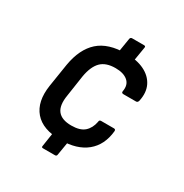

<svg xmlns="http://www.w3.org/2000/svg" viewBox="-156 -751 876 913"><g transform="rotate(30 282.5 -294.5)"><path d="M285 -532 299 -618Q301 -627 310 -627H375Q385 -627 383 -618L369 -533ZM204 38Q195 38 197 29L210 -56L294 -55L280 29Q279 38 270 38ZM257 -38Q158 -38 113.5 -90Q69 -142 83 -235L103 -362Q119 -456 171.5 -503Q224 -550 322 -550Q381 -550 422 -530Q463 -510 481 -473.5Q499 -437 488 -387Q485 -376 476 -376H407Q395 -376 397 -387Q404 -425 380.5 -445Q357 -465 313 -465Q260 -465 233 -437.5Q206 -410 196 -352L179 -238Q169 -179 191 -151Q213 -123 266 -123Q314 -123 337.5 -144Q361 -165 368 -202Q368 -213 379 -213H449Q459 -213 458 -202Q450 -123 398 -80.5Q346 -38 257 -38Z"/></g></svg>

Font: Sofia Sans Semi Condensed SemiBold
Style: Italic
Weight: 600
Italic angle: -9°
Version: Version 4.100